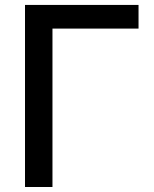

<svg xmlns="http://www.w3.org/2000/svg" viewBox="-20 -747 617 767"><path d="M533.4 -727.3H79.9V0H189.6V-632.8H533.4Z"/></svg>

Font: Margiela Sans Medium
Style: Regular
Weight: 500
Designer: Stefan Endress, Andreas Faust
Version: Version 1.100;FEAKit 1.0